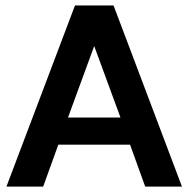

<svg xmlns="http://www.w3.org/2000/svg" viewBox="-20 -694 700 714"><path d="M196.9 -156.1H463.6L520 0H656.7L402.3 -673.6H258.8L3.9 0H140.5ZM232.9 -257 330.3 -522.8 428 -257Z"/></svg>

Font: Estedad-VF-FD Black
Style: Regular
Weight: 900
Designer: Amin Abedi
Version: Version 4.000